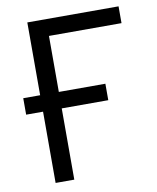

<svg xmlns="http://www.w3.org/2000/svg" viewBox="-81 -778 689 841"><g transform="rotate(-10 263.5 -357.0)"><path d="M503.9 -713.9V-639.2H181.2V-390.1H388.2V-316.9H181.2V0H98.1V-316.9H22.9V-390.1H98.1V-713.9Z"/></g></svg>

Font: OpenSans-Regular
Style: Regular
Weight: 400
Foundry: Ascender Corporation
Version: Version 1.10